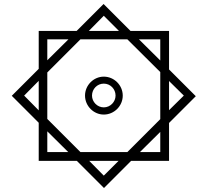

<svg xmlns="http://www.w3.org/2000/svg" viewBox="-20 -742 1040 962"><path d="M174 64H365L501 200L637 64H827V-126L961 -260L827 -394V-587H634L499 -722L364 -587H174V-397L39 -262L174 -127ZM500 -663 576 -587H425ZM217 -545H323L217 -440ZM383 20 217 -146V-379L383 -545H618L783 -381V-145L618 20ZM783 -545V-439L676 -545ZM500 -168C552 -168 595 -211 595 -263C595 -315 552 -358 500 -358C449 -358 406 -315 406 -263C406 -211 449 -168 500 -168ZM101 -263 174 -337V-189ZM901 -263 827 -190V-336ZM500 -204C467 -204 441 -232 441 -263C441 -296 467 -323 500 -323C533 -323 559 -296 559 -263C559 -232 533 -204 500 -204ZM217 20V-84L322 20ZM783 20H681L783 -81ZM500 138 427 64H574Z"/></svg>

Font: Noto Sans Arabic ExtCond Med
Style: Regular
Weight: 500
Width: 2
Designer: Monotype Design Team, Nadine Chahine, Nizar Qandah and Khaled Hosny
Foundry: Monotype Imaging Inc.
Version: Version 2.012